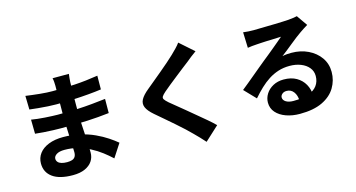

<svg xmlns="http://www.w3.org/2000/svg" viewBox="-92 -1225 3165 1706"><g transform="rotate(-15 1490.0 -371.5)"><path d="M604 -813Q602 -797 600 -778.5Q598 -760 597 -741Q597 -720 596 -685.5Q595 -651 594.5 -610.5Q594 -570 594 -530Q594 -490 594 -458Q594 -419 596.5 -368.5Q599 -318 602.5 -265.5Q606 -213 608 -166.5Q610 -120 610 -89Q610 -44 587 -9.5Q564 25 519 45.5Q474 66 408 66Q285 66 221.5 20Q158 -26 158 -107Q158 -159 188 -199Q218 -239 274.5 -261.5Q331 -284 409 -284Q492 -284 564 -267Q636 -250 695.5 -222.5Q755 -195 801.5 -164Q848 -133 880 -106L800 17Q764 -17 719.5 -51Q675 -85 623 -112Q571 -139 513 -155Q455 -171 391 -171Q343 -171 317.5 -154.5Q292 -138 292 -115Q292 -98 303 -85Q314 -72 335.5 -65.5Q357 -59 387 -59Q413 -59 432 -65Q451 -71 461 -86.5Q471 -102 471 -128Q471 -149 469 -188.5Q467 -228 465 -276.5Q463 -325 461 -373Q459 -421 459 -458Q459 -495 459.5 -536Q460 -577 460 -617Q460 -657 460.5 -690Q461 -723 461 -742Q461 -756 459.5 -777Q458 -798 454 -813ZM180 -724Q208 -720 241 -716Q274 -712 308 -708.5Q342 -705 372 -703.5Q402 -702 425 -702Q529 -702 630.5 -708Q732 -714 844 -732L843 -606Q794 -599 726 -593Q658 -587 580.5 -583.5Q503 -580 426 -580Q395 -580 350.5 -582.5Q306 -585 261 -589.5Q216 -594 183 -598ZM174 -507Q198 -503 231 -499Q264 -495 298.5 -493Q333 -491 363.5 -489.5Q394 -488 412 -488Q511 -488 588.5 -491.5Q666 -495 731.5 -501.5Q797 -508 857 -515L856 -385Q805 -379 756 -375Q707 -371 656.5 -368.5Q606 -366 546 -365Q486 -364 411 -364Q383 -364 340 -365.5Q297 -367 253 -370Q209 -373 176 -377Z M1743 -716Q1717 -697 1692.5 -678.5Q1668 -660 1650 -644Q1625 -625 1591.5 -599Q1558 -573 1521.5 -544Q1485 -515 1451 -488Q1417 -461 1392 -439Q1367 -417 1359 -403.5Q1351 -390 1359.5 -376.5Q1368 -363 1394 -340Q1415 -322 1449 -295Q1483 -268 1523.5 -234Q1564 -200 1607 -164.5Q1650 -129 1689.5 -95.5Q1729 -62 1759 -32L1630 87Q1585 36 1537 -11Q1515 -34 1479.5 -67Q1444 -100 1402 -136.5Q1360 -173 1318 -209Q1276 -245 1242 -274Q1192 -317 1177 -353Q1162 -389 1181 -424.5Q1200 -460 1252 -502Q1281 -526 1318.5 -557Q1356 -588 1395.5 -621Q1435 -654 1470.5 -685Q1506 -716 1531 -740Q1555 -763 1578 -787Q1601 -811 1614 -830Z M2195 -769Q2217 -766 2242.5 -764.5Q2268 -763 2291 -763Q2307 -763 2339 -764Q2371 -765 2410 -765.5Q2449 -766 2488.5 -767Q2528 -768 2560 -769.5Q2592 -771 2610 -772Q2643 -775 2663 -778Q2683 -781 2693 -784L2762 -685Q2744 -674 2725.5 -662.5Q2707 -651 2689 -638Q2668 -624 2641 -603Q2614 -582 2585 -558.5Q2556 -535 2528.5 -513Q2501 -491 2478 -474Q2501 -479 2520.5 -480.5Q2540 -482 2561 -482Q2646 -482 2714.5 -449Q2783 -416 2823.5 -358.5Q2864 -301 2864 -226Q2864 -148 2824.5 -82Q2785 -16 2704 23Q2623 62 2497 62Q2427 62 2370 41.5Q2313 21 2279.5 -17Q2246 -55 2246 -108Q2246 -150 2269.5 -187.5Q2293 -225 2335.5 -248Q2378 -271 2433 -271Q2502 -271 2550 -243.5Q2598 -216 2624 -169.5Q2650 -123 2651 -67L2522 -51Q2521 -102 2497 -134Q2473 -166 2433 -166Q2407 -166 2391.5 -152Q2376 -138 2376 -121Q2376 -96 2401.5 -80Q2427 -64 2469 -64Q2553 -64 2608.5 -83.5Q2664 -103 2691 -140Q2718 -177 2718 -228Q2718 -272 2691 -305Q2664 -338 2618 -356Q2572 -374 2516 -374Q2459 -374 2411 -358.5Q2363 -343 2321 -316Q2279 -289 2239.5 -251.5Q2200 -214 2162 -170L2062 -274Q2087 -294 2120 -321Q2153 -348 2187.5 -377Q2222 -406 2253.5 -432Q2285 -458 2307 -476Q2328 -493 2355.5 -515Q2383 -537 2411.5 -561Q2440 -585 2466 -606.5Q2492 -628 2510 -644Q2495 -644 2472.5 -642.5Q2450 -641 2424.5 -640.5Q2399 -640 2373 -639Q2347 -638 2324 -636.5Q2301 -635 2285 -634Q2264 -633 2240.5 -630.5Q2217 -628 2200 -625Z"/></g></svg>

Font: Noto Sans TC ExtraBold
Style: Regular
Weight: 800
Designer: Ryoko NISHIZUKA  (kana, bopomofo & ideographs); Paul D. Hunt (Latin, Greek & Cyrillic); Sandoll Communications , Soo-you
Foundry: Adobe
Version: Version 2.004-H2;hotconv 1.0.118;makeotfexe 2.5.65603